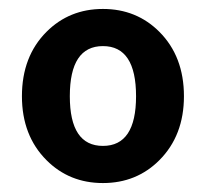

<svg xmlns="http://www.w3.org/2000/svg" viewBox="-20 -832 460 429"><path d="M84 -474Q29 -529 29 -617Q29 -706 84 -761Q135 -812 210 -812Q285 -812 336 -761Q391 -706 391 -617Q391 -529 336 -474Q285 -423 210 -423Q135 -423 84 -474ZM284 -617Q284 -729 210 -729Q136 -729 136 -617Q136 -506 210 -506Q284 -506 284 -617Z"/></svg>

Font: Noto Sans Tobesmart edit
Style: Bold
Weight: 700
Designer: Ryoko NISHIZUKA  (kana & ideographs); Paul D. Hunt (Latin, Greek & Cyrillic); Wenlong ZHANG  (bopomofo); Sandoll Communi
Foundry: Adobe Systems Incorporated
Version: Version 1.005 Oct 7, 2021